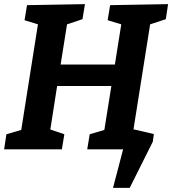

<svg xmlns="http://www.w3.org/2000/svg" viewBox="-21 -724 835 931"><path d="M-1 0 10 -73 82 -94 163 -606 98 -626 110 -699 391 -704 379 -631 304 -606 273 -411H536L567 -606L501 -626L513 -699L794 -704L783 -631L707 -606L626 -95L694 -73L682 0H402L414 -73L485 -94L519 -307H256L223 -96L291 -73L279 0ZM553 -114 725 -74 720 -37 608 187H527L576 0H536Z"/></svg>

Font: Bitter
Style: Bold Italic
Weight: 700
Italic angle: -9°
Designer: Sol Matas, and Bitter project Authors
Foundry: Sol Matas
Version: Version 2.001